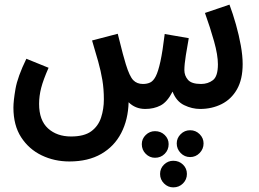

<svg xmlns="http://www.w3.org/2000/svg" viewBox="-20 -466 1121 830"><path d="M280 232Q215 232 160 205.5Q105 179 71.5 127.5Q38 76 38 -1Q38 -30 47 -82Q56 -134 94 -212L190 -173Q167 -121 158 -86Q149 -51 149 -17Q149 54 187.5 89Q226 124 287 124Q344 124 374.5 101.5Q405 79 417 42Q429 5 429 -36Q429 -81 422.5 -120Q416 -159 404.5 -200Q393 -241 378 -291L489 -320Q503 -263 511 -233.5Q519 -204 524 -188Q540 -136 556 -119.5Q572 -103 598 -103Q616 -103 629.5 -109.5Q643 -116 653.5 -136.5Q664 -157 673.5 -200.5Q683 -244 692 -319L796 -301Q790 -269 783.5 -228Q777 -187 777 -163Q777 -139 792.5 -121Q808 -103 849 -103Q879 -103 900.5 -119.5Q922 -136 922 -188Q922 -228 905.5 -287Q889 -346 866 -410L972 -446Q987 -406 1000 -360Q1013 -314 1021 -269.5Q1029 -225 1029 -189Q1029 -123 1004.5 -80Q980 -37 938 -16Q896 5 845 5Q810 5 776 -11.5Q742 -28 726 -70Q703 -25 674 -10Q645 5 608 5Q565 5 536 -24Q534 51 504 109Q474 167 417.5 199.5Q361 232 280 232ZM802 213Q778 213 761 195.5Q744 178 744 154Q744 131 761 114Q778 97 802 97Q826 97 843 114Q860 131 860 154Q860 178 843 195.5Q826 213 802 213ZM650 216Q627 216 610 199Q593 182 593 157Q593 134 610 117.5Q627 101 650 101Q675 101 692 117.5Q709 134 709 157Q709 182 692 199Q675 216 650 216ZM729 344Q706 344 689 327Q672 310 672 286Q672 262 689 245.5Q706 229 729 229Q754 229 771 245.5Q788 262 788 286Q788 310 771 327Q754 344 729 344Z"/></svg>

Font: Noto Sans Arabic ExtCond SemBd
Style: Regular
Weight: 600
Width: 2
Designer: Monotype Design Team, Nadine Chahine, Nizar Qandah and Khaled Hosny
Foundry: Monotype Imaging Inc.
Version: Version 2.012; ttfautohint (v1.8.4.7-5d5b)